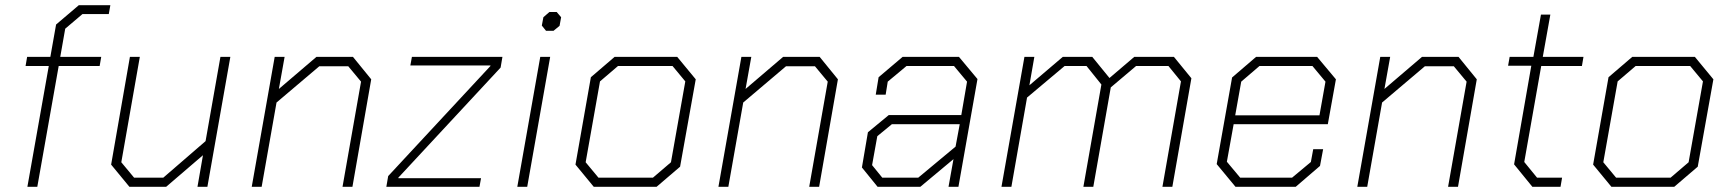

<svg xmlns="http://www.w3.org/2000/svg" viewBox="-20 -716 6634 736"><path d="M167 -463H78L84 -498H173L195 -622L282 -696H403L397 -662H296L230 -606L211 -498H368L362 -463H205L123 0H85Z M406 -85 478 -498H516L445 -94L494 -35H606L768 -175L825 -498H863L775 0H737L758 -121L617 0H476Z M1033 -498H1071L1049 -375L1193 -498H1333L1403 -412L1331 0H1293L1364 -403L1315 -462H1204L1040 -323L983 0H945Z M1468 -41 1860 -463V-465H1553L1559 -498H1906L1899 -457L1507 -35V-33H1824L1818 0H1461Z M2057 -618 2063 -650 2086 -670H2114L2131 -650L2125 -617L2102 -598H2073ZM2051 -498H2089L2001 0H1963Z M2186 -85 2245 -420 2336 -498H2576L2647 -412L2587 -77L2497 0H2256ZM2483 -35 2552 -94 2607 -404 2558 -463H2349L2280 -404L2225 -94L2274 -35Z M2822 -498H2860L2838 -375L2982 -498H3122L3192 -412L3120 0H3082L3153 -403L3104 -462H2993L2829 -323L2772 0H2734Z M3284 -74 3307 -209 3387 -275H3665L3687 -403L3637 -463H3455L3383 -403L3375 -353H3337L3348 -420L3440 -498H3656L3727 -413L3654 0H3616L3635 -106L3508 0H3344ZM3500 -35 3643 -154 3659 -240H3399L3343 -194L3323 -83L3362 -35Z M3907 -498H3945L3926 -389L4054 -498H4167L4233 -417L4328 -498H4480L4547 -416L4474 0H4436L4507 -404L4459 -463H4335L4238 -381L4171 0H4133L4202 -392L4145 -463H4061L3917 -342L3857 0H3819Z M4644 -87 4703 -419 4795 -498H5029L5101 -412L5070 -240H4709L4683 -96L4734 -35H4933L5005 -95L5014 -144H5052L5040 -80L4947 0H4716ZM5038 -274 5061 -403 5011 -463H4808L4738 -403L4715 -274Z M5271 -498H5309L5287 -375L5431 -498H5571L5641 -412L5569 0H5531L5602 -403L5553 -462H5442L5278 -323L5221 0H5183Z M5784 -86 5850 -464H5761L5767 -498H5858L5887 -660H5923L5894 -498H6050L6044 -463H5888L5823 -95L5872 -35H5968L5962 0H5854Z M6087 -85 6146 -420 6237 -498H6477L6548 -412L6488 -77L6398 0H6157ZM6384 -35 6453 -94 6508 -404 6459 -463H6250L6181 -404L6126 -94L6175 -35Z"/></svg>

Font: Chakra Petch ExtraLight
Style: Italic
Weight: 275
Italic angle: -10°
Designer: Katatrad Aksorn Co.,Ltd.
Foundry: Cadson Demak Co.,Ltd.
Version: Version 1.000; ttfautohint (v1.6)